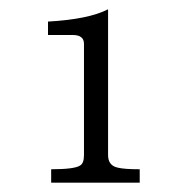

<svg xmlns="http://www.w3.org/2000/svg" viewBox="-20 -746 400 412"><path d="M83 -670.9V-699.7Q170.4 -704.6 211.9 -726.1V-413.1Q211.9 -390.6 232.9 -386.2Q246.6 -382.8 279.8 -382.8V-354H89.8V-382.8Q140.6 -382.8 152.3 -391.1Q160.2 -396 160.2 -413.1V-651.9Q160.2 -670.9 136.2 -670.9Z"/></svg>

Font: I.Ming
Style: Regular
Weight: 400
Designer: Ichiten Fonts Project
Version: Version 6.11; Dec 27, 2019